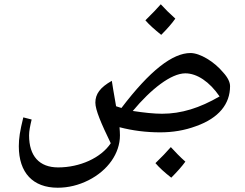

<svg xmlns="http://www.w3.org/2000/svg" viewBox="-20 -754 1148 898"><path d="M734 -591C762 -619 784 -644 800 -667C773 -691 751 -713 732 -734C716 -716 693 -691 660 -659C678 -638 703 -616 734 -591ZM250 124C300 124 348 112 394 89C485 43 541 -37 541 -121C541 -134 540 -146 539 -159C600 -143 664 -135 729 -135C788 -135 843 -144 897 -164C1004 -202 1056 -268 1056 -351C1056 -369 1046 -391 1024 -415C982 -466 915 -506 871 -506C787 -506 681 -424 548 -249L523 -257C512 -319 505 -362 503 -376C448 -345 426 -314 426 -274C426 -240 453 -177 498 -84C452 -15 353 29 252 29C164 29 116 -24 116 -121C116 -141 121 -166 128 -195L89 -205C73 -140 68 -107 68 -70C68 54 134 124 250 124ZM738 -222C700 -222 654 -227 601 -235C686 -337 780 -411 847 -411C901 -411 960 -372 1007 -303C914 -249 828 -222 738 -222ZM781 77C809 49 831 24 847 2C822 -20 800 -43 779 -66C759 -43 736 -19 707 9C725 30 749 52 781 77Z"/></svg>

Font: Noto Naskh Arabic UI Medium
Style: Regular
Weight: 500
Designer: Monotype Design Team, David Williams, Mohamad Dakak and Nizar Qandah
Foundry: Monotype Imaging Inc.
Version: Version 2.014